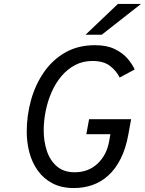

<svg xmlns="http://www.w3.org/2000/svg" viewBox="-20 -941 734 973"><path d="M354.5 12Q291.5 12 246.2 -11.8Q201 -35.5 172 -75.8Q143 -116 129.2 -167.2Q115.5 -218.5 115.5 -273Q115.5 -355.5 137.2 -433.8Q159 -512 202.5 -575Q246 -638 310.8 -675Q375.5 -712 461.5 -712Q521 -712 561.2 -692.5Q601.5 -673 626 -644.5Q650.5 -616 662.5 -589L586.5 -548Q569.5 -582.5 537.2 -607.2Q505 -632 448.5 -632Q400 -632 361 -611.5Q322 -591 292 -555.8Q262 -520.5 242 -475.2Q222 -430 211.8 -379.8Q201.5 -329.5 201.5 -280Q201.5 -224.5 217.5 -176.2Q233.5 -128 268.2 -98Q303 -68 358.5 -68Q427.5 -68 474.2 -111.5Q521 -155 533.5 -227L539.5 -261H417.5L431.5 -337H644.5L630.5 -260Q617.5 -188 591.5 -136.5Q565.5 -85 529.2 -52Q493 -19 448.8 -3.5Q404.5 12 354.5 12ZM413.5 -765 577.5 -921H694.5L495.5 -765Z"/></svg>

Font: Overpass
Style: Italic
Weight: 400
Italic angle: -10°
Designer: Delve Withrington, Dave Bailey, Thomas Jockin
Foundry: Delve Fonts LLC
Version: Version 4.000